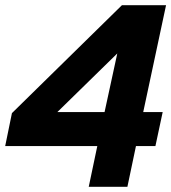

<svg xmlns="http://www.w3.org/2000/svg" viewBox="-27 -720 660 740"><path d="M315 0 348 -157H-7L19 -284L443 -700H613L525 -288H600L572 -157H497L464 0ZM194 -288H376L425 -514Z"/></svg>

Font: Red Hat Mono
Style: Bold Italic
Weight: 700
Italic angle: -12°
Monospace: yes
Designer: Pentagram, MCKL
Foundry: Pentagram, MCKL
Version: Version 1.023; ttfautohint (v1.8.3)